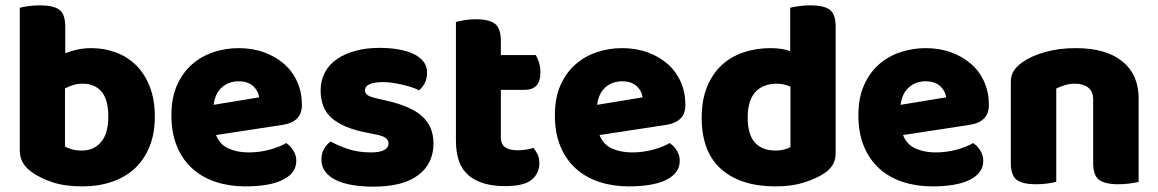

<svg xmlns="http://www.w3.org/2000/svg" viewBox="-20 -681 4331 718"><path d="M322 -501Q371 -501 414.5 -484.5Q458 -468 490 -436Q522 -404 540.5 -356Q559 -308 559 -245Q559 -182 539.5 -133.5Q520 -85 485 -52Q450 -19 399.5 -1.5Q349 16 288 16Q222 16 176 0.5Q130 -15 98 -38Q54 -69 54 -118V-652Q65 -655 85.5 -658Q106 -661 130 -661Q180 -661 202 -644.5Q224 -628 224 -581V-482Q244 -490 268.5 -495.5Q293 -501 322 -501ZM290 -368Q270 -368 253.5 -363Q237 -358 223 -350V-133Q234 -127 249.5 -122.5Q265 -118 286 -118Q331 -118 358 -150Q385 -182 385 -245Q385 -309 359.5 -338.5Q334 -368 290 -368Z M788 -176Q802 -140 835 -125.5Q868 -111 909 -111Q951 -111 989 -121.5Q1027 -132 1050 -146Q1066 -136 1077 -118Q1088 -100 1088 -80Q1088 -55 1074 -37Q1060 -19 1034.5 -7Q1009 5 974 10.5Q939 16 897 16Q838 16 787.5 -0.5Q737 -17 700 -50Q663 -83 642 -133Q621 -183 621 -250Q621 -316 642.5 -363.5Q664 -411 699.5 -441.5Q735 -472 780 -486.5Q825 -501 872 -501Q925 -501 968.5 -485Q1012 -469 1043.5 -441Q1075 -413 1092 -374Q1109 -335 1109 -289Q1109 -255 1090 -237Q1071 -219 1037 -214ZM873 -377Q835 -377 809.5 -354Q784 -331 779 -289L949 -317Q948 -327 943 -337.5Q938 -348 929 -357Q920 -366 906 -371.5Q892 -377 873 -377Z M1601 -145Q1601 -69 1544 -26Q1487 17 1376 17Q1334 17 1298 11Q1262 5 1236.5 -7.5Q1211 -20 1196.5 -39Q1182 -58 1182 -84Q1182 -108 1192 -124.5Q1202 -141 1216 -152Q1245 -136 1282.5 -123.5Q1320 -111 1369 -111Q1400 -111 1416.5 -120Q1433 -129 1433 -144Q1433 -158 1421 -166Q1409 -174 1381 -179L1351 -185Q1264 -202 1221.5 -238.5Q1179 -275 1179 -343Q1179 -380 1195 -410Q1211 -440 1240 -460Q1269 -480 1309.5 -491Q1350 -502 1399 -502Q1436 -502 1468.5 -496.5Q1501 -491 1525 -480Q1549 -469 1563 -451.5Q1577 -434 1577 -410Q1577 -387 1568.5 -370.5Q1560 -354 1547 -343Q1539 -348 1523 -353.5Q1507 -359 1488 -363.5Q1469 -368 1449.5 -371Q1430 -374 1414 -374Q1381 -374 1363 -366.5Q1345 -359 1345 -343Q1345 -332 1355 -325Q1365 -318 1393 -312L1424 -305Q1520 -283 1560.5 -244.5Q1601 -206 1601 -145Z M1868 15Q1780 15 1732.5 -25Q1685 -65 1685 -155V-599Q1696 -602 1716.5 -605.5Q1737 -609 1760 -609Q1809 -609 1831 -592Q1853 -575 1853 -529V-475H1984Q1990 -464 1995.5 -447.5Q2001 -431 2001 -411Q2001 -376 1985.5 -360.5Q1970 -345 1944 -345H1853V-167Q1853 -141 1869.5 -130Q1886 -119 1916 -119Q1931 -119 1947 -121.5Q1963 -124 1975 -128Q1984 -117 1990.5 -103.5Q1997 -90 1997 -71Q1997 -33 1968.5 -9Q1940 15 1868 15Z M2222 -176Q2236 -140 2269 -125.5Q2302 -111 2343 -111Q2385 -111 2423 -121.5Q2461 -132 2484 -146Q2500 -136 2511 -118Q2522 -100 2522 -80Q2522 -55 2508 -37Q2494 -19 2468.5 -7Q2443 5 2408 10.5Q2373 16 2331 16Q2272 16 2221.5 -0.5Q2171 -17 2134 -50Q2097 -83 2076 -133Q2055 -183 2055 -250Q2055 -316 2076.5 -363.5Q2098 -411 2133.5 -441.5Q2169 -472 2214 -486.5Q2259 -501 2306 -501Q2359 -501 2402.5 -485Q2446 -469 2477.5 -441Q2509 -413 2526 -374Q2543 -335 2543 -289Q2543 -255 2524 -237Q2505 -219 2471 -214ZM2307 -377Q2269 -377 2243.5 -354Q2218 -331 2213 -289L2383 -317Q2382 -327 2377 -337.5Q2372 -348 2363 -357Q2354 -366 2340 -371.5Q2326 -377 2307 -377Z M2861 -501Q2904 -501 2935 -490V-652Q2946 -655 2966.5 -658Q2987 -661 3011 -661Q3061 -661 3083 -644.5Q3105 -628 3105 -581V-107Q3105 -60 3061 -32Q3032 -13 2986.5 1.5Q2941 16 2881 16Q2750 16 2677 -48.5Q2604 -113 2604 -241Q2604 -307 2624 -356Q2644 -405 2678.5 -437Q2713 -469 2760 -485Q2807 -501 2861 -501ZM2936 -357Q2925 -362 2912 -365Q2899 -368 2885 -368Q2833 -368 2804.5 -336.5Q2776 -305 2776 -241Q2776 -178 2803 -148Q2830 -118 2880 -118Q2898 -118 2913 -122Q2928 -126 2936 -131Z M3357 -176Q3371 -140 3404 -125.5Q3437 -111 3478 -111Q3520 -111 3558 -121.5Q3596 -132 3619 -146Q3635 -136 3646 -118Q3657 -100 3657 -80Q3657 -55 3643 -37Q3629 -19 3603.5 -7Q3578 5 3543 10.5Q3508 16 3466 16Q3407 16 3356.5 -0.5Q3306 -17 3269 -50Q3232 -83 3211 -133Q3190 -183 3190 -250Q3190 -316 3211.5 -363.5Q3233 -411 3268.5 -441.5Q3304 -472 3349 -486.5Q3394 -501 3441 -501Q3494 -501 3537.5 -485Q3581 -469 3612.5 -441Q3644 -413 3661 -374Q3678 -335 3678 -289Q3678 -255 3659 -237Q3640 -219 3606 -214ZM3442 -377Q3404 -377 3378.5 -354Q3353 -331 3348 -289L3518 -317Q3517 -327 3512 -337.5Q3507 -348 3498 -357Q3489 -366 3475 -371.5Q3461 -377 3442 -377Z M4238 -1Q4227 2 4206.5 5Q4186 8 4162 8Q4112 8 4090 -8.5Q4068 -25 4068 -72V-308Q4068 -339 4049.5 -353.5Q4031 -368 4001 -368Q3981 -368 3963.5 -363Q3946 -358 3930 -350V-1Q3919 2 3898.5 5Q3878 8 3854 8Q3804 8 3782 -8.5Q3760 -25 3760 -72V-373Q3760 -400 3771.5 -417Q3783 -434 3803 -448Q3837 -472 3888.5 -486.5Q3940 -501 4003 -501Q4116 -501 4177 -451.5Q4238 -402 4238 -313Z"/></svg>

Font: Baloo Paaji 2 ExtraBold
Style: Regular
Weight: 800
Designer: Shuchita Grover, Noopur Datye and Ek Type
Foundry: Ek Type
Version: Version 1.640;hotconv 1.0.111;makeotfexe 2.5.65597; ttfautoh